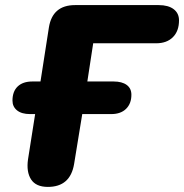

<svg xmlns="http://www.w3.org/2000/svg" viewBox="-20 -725 723 754"><path d="M168 9Q121 9 102 -20.5Q83 -50 90 -99L118 -277H98Q65 -277 47 -291.5Q29 -306 29 -330Q29 -366 49.5 -385.5Q70 -405 107 -405H139L172 -617Q186 -705 275 -705H603Q641 -705 662 -689Q683 -673 683 -645Q683 -603 659 -579Q635 -555 593 -555H346L323 -405H426Q459 -405 477.5 -391.5Q496 -378 496 -353Q496 -318 475 -297.5Q454 -277 417 -277H303L271 -81Q256 9 168 9Z"/></svg>

Font: Nunito Black
Style: Italic
Weight: 900
Italic angle: -9°
Designer: Vernon Adams
Foundry: Vernon Adams
Version: Version 3.601; ttfautohint (v1.8.2.53-6de2)